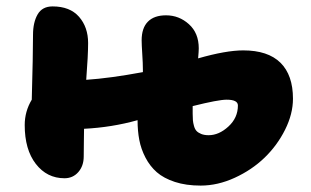

<svg xmlns="http://www.w3.org/2000/svg" viewBox="-20 -560 970 599"><path d="M181.2 -3.9Q126.5 -3.9 91.8 -48.6Q57.1 -93.3 57.1 -169.9Q57.1 -212.4 79.1 -249Q83 -388.7 83 -451.2Q83 -490.2 97.4 -515.1Q111.8 -540 144 -540Q198.2 -540 226.6 -507.6Q254.9 -475.1 254.9 -425.8Q254.9 -387.2 249 -311Q322.8 -315.9 425.8 -335V-341.8Q425.8 -362.3 423.8 -391.8Q421.9 -421.4 421.9 -434.1Q421.9 -472.7 441.4 -492.4Q460.9 -512.2 498 -512.2Q538.6 -512.2 569.3 -484.6Q600.1 -457 600.1 -409.2Q600.1 -400.4 598.1 -377.9Q685.1 -402.8 738.8 -402.8Q815.9 -402.8 855 -364.3Q894 -325.7 894 -252Q894 -204.6 869.4 -155.3Q844.7 -106 805.2 -67.9Q765.6 -29.8 712.4 -5.4Q659.2 19 606 19Q560.5 19 525.6 7.6Q490.7 -3.9 469.2 -22.7Q447.8 -41.5 433.8 -68.4Q419.9 -95.2 414.6 -123.3Q409.2 -151.4 409.2 -184.1V-185.1Q329.1 -162.6 242.2 -158.2Q242.2 -148.4 241.7 -119.9Q241.2 -91.3 241.2 -71.8Q241.2 -42.5 224.4 -23.2Q207.5 -3.9 181.2 -3.9ZM581.1 -205.1Q581.1 -192.9 581.8 -184.8Q582.5 -176.8 585.2 -167Q587.9 -157.2 593 -151.6Q598.1 -146 607.7 -142.1Q617.2 -138.2 630.9 -138.2Q663.1 -138.2 692.6 -165.3Q722.2 -192.4 722.2 -231Q722.2 -249 687 -249Q661.1 -249 581.1 -229Z"/></svg>

Font: Shantell Sans Irregular
Style: Regular
Weight: 800
Designer: Stephen Nixon, Anya Danilova, Shantell Martin
Foundry: Arrow Type
Version: Version 1.006;[9816181b4]